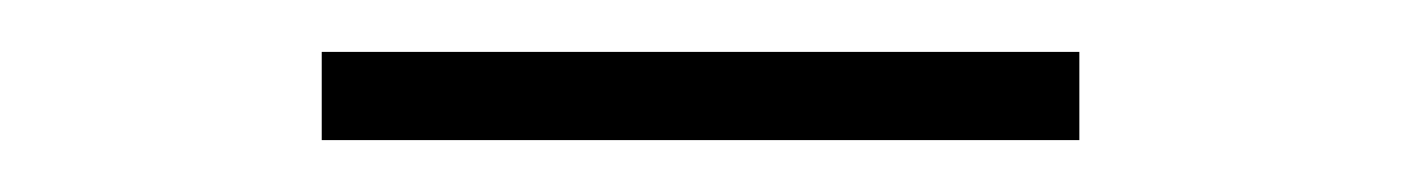

<svg xmlns="http://www.w3.org/2000/svg" viewBox="-20 -634 540 74"><path d="M104 -614H396V-580H104Z"/></svg>

Font: Fahkwang ExtraLight
Style: Regular
Weight: 275
Designer: Suppakit Chalermlarp | Katatrad Co.,Ltd.
Foundry: Cadson Demak Co.,Ltd.
Version: Version 1.000; ttfautohint (v1.6)